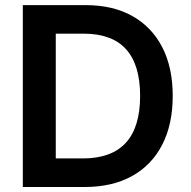

<svg xmlns="http://www.w3.org/2000/svg" viewBox="-20 -748 764 768"><path d="M318.4 0H71.3V-727.5H323.2Q431.6 -727.5 509.5 -683.8Q587.4 -640.1 629.2 -558.8Q670.9 -477.5 670.9 -364.3Q670.9 -251 628.9 -169.2Q586.9 -87.4 508.1 -43.7Q429.2 0 318.4 0ZM203.1 -114.3H311.5Q540.5 -114.3 540.5 -364.3Q540.5 -613.3 315.4 -613.3H203.1Z"/></svg>

Font: Inter Semi Bold
Style: Regular
Weight: 600
Designer: Rasmus Andersson
Foundry: rsms
Version: Version 4.000;git-e0f93cc